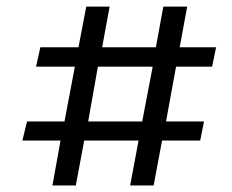

<svg xmlns="http://www.w3.org/2000/svg" viewBox="-20 -570 714 590"><path d="M141.1 0 166 -138.2H48.8L63 -196.8H178.2L210 -365.2H90.8L104 -424.8H221.2L245.1 -549.8H316.9L293.9 -424.8H459L481.9 -549.8H555.2L532.2 -424.8H644L631.8 -365.2H521L490.2 -196.8H606.9L595.2 -138.2H478L452.1 0H379.9L405.8 -138.2H238.8L212.9 0ZM280.8 -365.2 251 -196.8H417L449.2 -365.2Z"/></svg>

Font: Literata Book SemiBold
Style: Italic
Weight: 600
Italic angle: -3°
Designer: Latin by Veronika Burian and Jose Scaglione. Greek by Irene Vlachou. Cyrillic by Vera Evstafieva
Foundry: TypeTogether
Version: Version 1.003;PS 001.003;hotconv 1.0.88;makeotf.lib2.5.64775